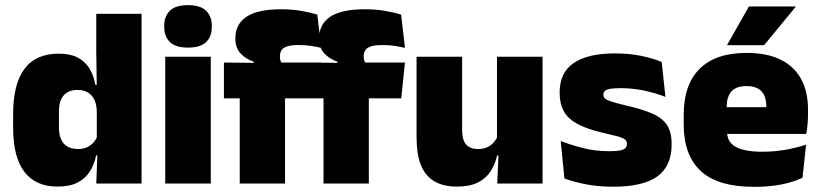

<svg xmlns="http://www.w3.org/2000/svg" viewBox="-20 -713 3188 746"><path d="M203.5 12Q118.5 12 74.8 -45.2Q31 -102.5 31 -217V-269.5Q31 -386 74.8 -445.2Q118.5 -504.5 208.5 -504.5Q252.5 -504.5 281.5 -489.5Q310.5 -474.5 327.2 -447.5Q344 -420.5 350.5 -383.5H396L356 -281Q355.5 -307 346.8 -325.2Q338 -343.5 321.8 -353.5Q305.5 -363.5 281.5 -363.5Q246 -363.5 227.5 -342.5Q209 -321.5 209 -279.5V-219Q209 -176.5 227.8 -155.2Q246.5 -134 284 -134Q302.5 -134 317.2 -140.5Q332 -147 342.5 -158.5Q353 -170 359 -185L402.5 -109H353.5Q346.5 -75 329.5 -47.5Q312.5 -20 282 -4Q251.5 12 203.5 12ZM354 0 359 -128.5 356 -153V-350V-372.5L354 -517V-659.5H530V0Z M622 0V-492.5H799V0ZM710.5 -528Q662 -528 640 -549.8Q618 -571.5 618 -608.5V-612.5Q618 -649.5 640 -671.2Q662 -693 710.5 -693Q758.5 -693 780.8 -671.2Q803 -649.5 803 -612.5V-608.5Q803 -571 780.8 -549.5Q758.5 -528 710.5 -528Z M1072.5 -677Q1114 -677 1150.5 -670.8Q1187 -664.5 1213 -656L1228 -527Q1209 -531.5 1187.5 -534.8Q1166 -538 1141 -538Q1111 -538 1095 -532.5Q1079 -527 1073.2 -517Q1067.5 -507 1067.5 -493.5V-492.5Q1067.5 -482.5 1070.8 -475Q1074 -467.5 1079 -460.5L965.5 -456.5V-473.5Q936 -483 915.2 -504.8Q894.5 -526.5 894.5 -562.5V-565Q894.5 -619 937.8 -648Q981 -677 1072.5 -677ZM911.5 0V-420.5H1087.5V0ZM850 -331V-470L989.5 -468.5L1055.5 -470H1228L1213.5 -331ZM1398 -677Q1439.5 -677 1476 -670.8Q1512.5 -664.5 1538.5 -656L1553.5 -527Q1534.5 -531.5 1513 -534.8Q1491.5 -538 1466.5 -538Q1436.5 -538 1420.5 -532.5Q1404.5 -527 1398.8 -517Q1393 -507 1393 -493.5V-492.5Q1393 -482.5 1396.2 -475Q1399.5 -467.5 1404.5 -460.5L1291 -456.5V-473.5Q1261.5 -483 1240.8 -504.8Q1220 -526.5 1220 -562.5V-565Q1220 -619 1263.2 -648Q1306.5 -677 1398 -677ZM1237 0V-420.5H1413V0ZM1175.5 -331V-470L1315 -468.5L1381 -470H1553.5L1539 -331Z M1775.5 -492.5V-209.5Q1775.5 -186 1781.2 -169Q1787 -152 1801 -143Q1815 -134 1839 -134Q1858 -134 1872.2 -140.5Q1886.5 -147 1896.8 -158Q1907 -169 1913 -182L1940 -109H1911.5Q1904 -75 1886.2 -47.5Q1868.5 -20 1837 -4Q1805.5 12 1755.5 12Q1702 12 1667 -9Q1632 -30 1615.2 -72.2Q1598.5 -114.5 1598.5 -179V-492.5ZM2088 -492.5V0H1912L1917.5 -126.5L1911 -144.5V-492.5Z M2362.5 12.5Q2304 12.5 2256 3Q2208 -6.5 2173 -19.5L2158.5 -165Q2197.5 -150 2245.2 -137.8Q2293 -125.5 2347 -125.5Q2386.5 -125.5 2401.2 -132Q2416 -138.5 2416 -153V-154Q2416 -165 2407.5 -171.5Q2399 -178 2377.8 -183.8Q2356.5 -189.5 2319 -198Q2257.5 -212.5 2221.5 -232.8Q2185.5 -253 2170 -282Q2154.5 -311 2154.5 -351V-355Q2154.5 -431 2209.2 -468.2Q2264 -505.5 2369 -505.5Q2425.5 -505.5 2472.2 -495.8Q2519 -486 2551 -472L2565.5 -336.5Q2529 -351 2484 -360.8Q2439 -370.5 2392 -370.5Q2365 -370.5 2350.2 -367.8Q2335.5 -365 2330 -359.5Q2324.5 -354 2324.5 -346V-345Q2324.5 -336 2331.5 -329.8Q2338.5 -323.5 2358 -317.5Q2377.5 -311.5 2415 -302.5Q2476.5 -288.5 2515 -271.5Q2553.5 -254.5 2571.5 -227.2Q2589.5 -200 2589.5 -153.5V-150.5Q2589.5 -67.5 2534 -27.5Q2478.5 12.5 2362.5 12.5Z M2910.5 13Q2769 13 2702.8 -48.5Q2636.5 -110 2636.5 -228.5V-267Q2636.5 -384.5 2698.8 -446Q2761 -507.5 2880.5 -507.5Q2960 -507.5 3013 -481.2Q3066 -455 3092.8 -405.8Q3119.5 -356.5 3119.5 -287V-271.5Q3119.5 -251.5 3117.8 -230.8Q3116 -210 3112.5 -192.5H2954Q2956 -223 2956.8 -250Q2957.5 -277 2957.5 -298.5Q2957.5 -324.5 2949.5 -342.2Q2941.5 -360 2924.5 -369.2Q2907.5 -378.5 2880.5 -378.5Q2840 -378.5 2821.8 -357.5Q2803.5 -336.5 2803.5 -298V-253.5L2804.5 -234.5V-203.5Q2804.5 -188 2810 -173.5Q2815.5 -159 2830.2 -147.8Q2845 -136.5 2872.2 -130Q2899.5 -123.5 2943 -123.5Q2987.5 -123.5 3030 -130.8Q3072.5 -138 3112 -151L3098 -22.5Q3063.5 -5.5 3015.8 3.8Q2968 13 2910.5 13ZM2730 -192.5V-296.5H3077V-192.5ZM2890 -688H3071V-686L2949 -537.5H2805.5V-539Z"/></svg>

Font: Anek Tamil ExtraBold
Style: Regular
Weight: 800
Designer: Aadarsh Rajan (Tamil), Yesha Goshar (Latin)
Foundry: Ek Type
Version: Version 1.003